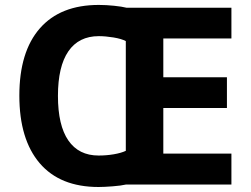

<svg xmlns="http://www.w3.org/2000/svg" viewBox="-20 -745 1013 775"><path d="M914.1 0H487.8Q469.2 4.4 434.6 7.1Q399.9 9.8 377.9 9.8Q222.2 9.8 140.1 -86.4Q58.1 -182.6 58.1 -358.9Q58.1 -536.1 140.9 -630.6Q223.6 -725.1 378.9 -725.1Q408.7 -725.1 440.9 -721.7Q473.1 -718.3 490.2 -713.9H914.1V-589.8H639.2V-433.1H896V-309.1H639.2V-125H914.1ZM378.9 -599.1Q297.9 -599.1 255.9 -537.8Q213.9 -476.6 213.9 -357.9Q213.9 -238.8 255.9 -178Q297.9 -117.2 377.9 -117.2Q409.7 -117.2 439.5 -122.3Q469.2 -127.4 487.8 -136.2V-579.1Q470.7 -588.4 438.2 -593.8Q405.8 -599.1 378.9 -599.1Z"/></svg>

Font: CAA NEO Sans
Style: Bold
Weight: 700
Version: Version 1.10